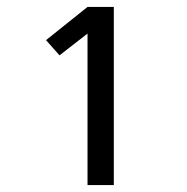

<svg xmlns="http://www.w3.org/2000/svg" viewBox="-20 -858 540 555"><path d="M233 -323V-761L152 -698L113 -742L233 -838H309V-323Z"/></svg>

Font: Zed Sans
Style: Regular
Weight: 400
Designer: Belleve Invis
Foundry: Belleve Invis
Version: Version 1.0.0; ttfautohint (v1.8.4)